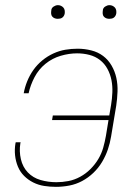

<svg xmlns="http://www.w3.org/2000/svg" viewBox="-20 -717 540 745"><path d="M197 8Q174 8 151.5 4.5Q129 1 109 -9Q89 -19 73.5 -34.5Q58 -50 49.5 -70.5Q41 -91 38.5 -114Q36 -137 40 -161L41 -165H60L59 -161Q54 -130 61 -99.5Q68 -69 88 -48Q108 -27 137.5 -18.5Q167 -10 199 -10Q222 -10 245.5 -14.5Q269 -19 291 -31Q313 -43 331 -61Q349 -79 361.5 -100Q374 -121 380.5 -144Q387 -167 391 -190L401 -251H182L185 -269H404L411 -310Q415 -334 416 -358.5Q417 -383 412.5 -406Q408 -429 397 -449.5Q386 -470 368 -484Q350 -498 327 -504Q304 -510 279 -510Q248 -510 215.5 -500.5Q183 -491 156.5 -469.5Q130 -448 114 -417.5Q98 -387 91 -355H72Q76 -378 85.5 -401.5Q95 -425 109.5 -445.5Q124 -466 144 -482.5Q164 -499 187 -509.5Q210 -520 233.5 -524Q257 -528 281 -528Q308 -528 334 -521.5Q360 -515 380 -500Q400 -485 413 -462.5Q426 -440 431.5 -414.5Q437 -389 436 -361.5Q435 -334 431 -307L411 -187Q407 -162 398.5 -137Q390 -112 376 -88.5Q362 -65 342 -46Q322 -27 298.5 -14.5Q275 -2 249 3Q223 8 197 8ZM404 -644Q398 -644 392.5 -646Q387 -648 383 -652.5Q379 -657 378.5 -663.5Q378 -670 379 -676Q379 -681 381.5 -685Q384 -689 388 -691.5Q392 -694 396 -695.5Q400 -697 405 -697Q411 -697 416.5 -694.5Q422 -692 426 -687.5Q430 -683 431 -676.5Q432 -670 431 -664Q430 -659 427.5 -655Q425 -651 421.5 -648.5Q418 -646 413.5 -645Q409 -644 404 -644ZM204 -644Q198 -644 192.5 -646Q187 -648 183 -652.5Q179 -657 178.5 -663.5Q178 -670 179 -676Q179 -681 181.5 -685Q184 -689 188 -691.5Q192 -694 196 -695.5Q200 -697 205 -697Q211 -697 216.5 -694.5Q222 -692 226 -687.5Q230 -683 231 -676.5Q232 -670 231 -664Q230 -659 227.5 -655Q225 -651 221.5 -648.5Q218 -646 213.5 -645Q209 -644 204 -644Z"/></svg>

Font: Iosevka Term Curly Thin
Style: Italic
Weight: 100
Italic angle: -9°
Designer: Belleve Invis
Foundry: Belleve Invis
Version: Version 32.3.0